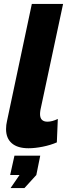

<svg xmlns="http://www.w3.org/2000/svg" viewBox="-20 -750 366 983"><path d="M126 9Q70 9 40.5 -16.5Q11 -42 11 -89Q11 -110 16 -131L143 -730H303L187 -187Q185 -175 185 -166Q185 -127 223 -127Q247 -127 276 -141L271 -21Q239 -7 199 1Q159 9 126 9ZM34 213 80 146H32L54 47H186L166 146L105 213Z"/></svg>

Font: Raleway ExtraBold
Style: Italic
Weight: 800
Italic angle: -12°
Designer: Matt McInerney, Pablo Impallari, Rodrigo Fuenzalida
Foundry: Matt McInerney, Pablo Impallari, Rodrigo Fuenzalida
Version: Version 4.026